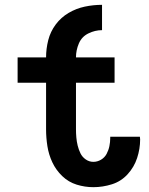

<svg xmlns="http://www.w3.org/2000/svg" viewBox="-20 -768 616 796"><path d="M367 8Q406 8 444 -4Q482 -16 509 -45.5Q536 -75 548.5 -113Q561 -151 561 -190Q561 -196 560 -201H437V-196Q437 -179 433.5 -162Q430 -145 422 -130Q414 -115 399 -106Q384 -97 367 -97Q350 -97 335.5 -107Q321 -117 313.5 -132.5Q306 -148 302 -164.5Q298 -181 296.5 -198Q295 -215 295 -232V-425H455V-530H295Q295 -560 307 -588Q319 -616 346.5 -629.5Q374 -643 403 -643V-748Q367 -748 331.5 -740.5Q296 -733 264.5 -714.5Q233 -696 211 -666.5Q189 -637 180 -601.5Q171 -566 171 -530H53V-425H171V-232Q171 -197 176.5 -162Q182 -127 197 -95Q212 -63 238 -38Q264 -13 298 -2.5Q332 8 367 8Z"/></svg>

Font: Iosevka Sparkle
Style: Bold
Weight: 700
Designer: Belleve Invis
Foundry: Belleve Invis
Version: Version 4.5.0; ttfautohint (v1.8.3)